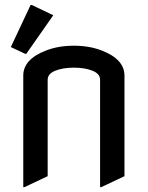

<svg xmlns="http://www.w3.org/2000/svg" viewBox="-20 -730 592 769"><path d="M73.2 19.5V-427.2Q73.2 -492.7 164.6 -527.8Q213.9 -546.9 275.9 -546.9Q337.9 -546.9 387.2 -527.8Q478.5 -492.7 478.5 -427.2V-24.4L385.7 19.5H380.9V-410.2Q380.9 -434.6 350.3 -446.8Q319.8 -459 275.9 -459Q231.9 -459 201.4 -446.8Q170.9 -434.6 170.9 -410.2V-24.4L78.1 19.5ZM102.5 -710H107.4L193.4 -668.9L85.4 -514.6H80.6L23.4 -541.5Z"/></svg>

Font: Nova Flat
Style: Book
Weight: 400
Version: Version 2.000